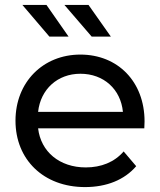

<svg xmlns="http://www.w3.org/2000/svg" viewBox="-20 -756 651 781"><path d="M135 -301C145 -393 214 -456 307 -456C402 -456 471 -393 480 -301ZM326 5C413 5 486 -24 534 -80L483 -140C445 -96 391 -75 329 -75C222 -75 146 -139 135 -234H567C567 -243 568 -255 568 -262C568 -424 459 -534 307 -534C155 -534 43 -422 43 -265C43 -107 157 5 326 5ZM169 -736H71L181 -607H259ZM340 -736H242L353 -607H431Z"/></svg>

Font: Montserrat-Alt1 Med
Style: Regular
Weight: 500
Designer: Differentunic
Foundry: Differentunic
Version: Version 7.222